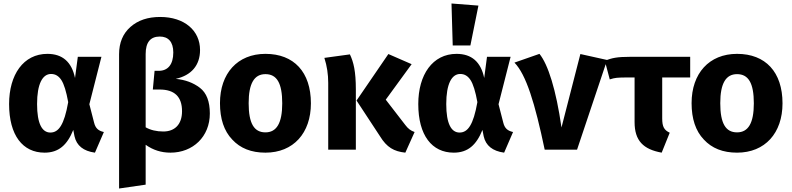

<svg xmlns="http://www.w3.org/2000/svg" viewBox="-20 -856 4527 1098"><path d="M251 -548C114 -548 32 -429 32 -261C32 -82 110 17 235 17C315 17 364 -26 399 -113L406 -77C418 -23 457 8 523 17L574 -101C543 -108 526 -122 518 -155L491 -260L560 -531H425L409 -410C390 -502 337 -548 251 -548ZM272 -433C297 -433 316 -421 331 -398C346 -375 359 -333 370 -272C347 -141 315 -98 268 -98C221 -98 192 -148 192 -261C192 -376 223 -433 272 -433Z M985 -405C1074 -425 1124 -482 1124 -570C1124 -681 1035 -759 896 -759C825 -759 769 -740 726 -702C683 -664 661 -612 661 -546V222L813 200V-28C855 2 902 17 955 17C1083 17 1180 -74 1180 -207C1180 -276 1161 -325 1123 -354C1085 -383 1039 -400 985 -405ZM914 -104C875 -104 841 -112 813 -128V-547C813 -614 840 -647 894 -647C942 -647 971 -617 971 -556C971 -487 940 -451 888 -451H864L854 -344H893C978 -344 1021 -303 1021 -220C1021 -143 978 -104 914 -104Z M1498 -548C1338 -548 1238 -436 1238 -266C1238 -177 1261 -107 1308 -58C1354 -8 1417 17 1498 17C1658 17 1758 -95 1758 -265C1758 -444 1661 -548 1498 -548ZM1498 -432C1563 -432 1594 -381 1594 -265C1594 -152 1562 -99 1498 -99C1433 -99 1402 -150 1402 -266C1402 -379 1434 -432 1498 -432Z M2334 -489 2201 -547 2019 -281 2153 -77C2192 -13 2233 10 2298 17L2351 -101C2328 -109 2314 -120 2298 -141L2186 -286ZM1835 -525C1850 -478 1857 -431 1857 -382V0H2015V-345C2015 -448 2002 -501 1981 -545Z M2569 -596H2670L2716 -824L2562 -836ZM2591 -548C2454 -548 2372 -429 2372 -261C2372 -82 2450 17 2575 17C2655 17 2704 -26 2739 -113L2746 -77C2758 -23 2797 8 2863 17L2914 -101C2883 -108 2866 -122 2858 -155L2831 -260L2900 -531H2765L2749 -410C2730 -502 2677 -548 2591 -548ZM2612 -433C2637 -433 2656 -421 2671 -398C2686 -375 2699 -333 2710 -272C2687 -141 2655 -98 2608 -98C2561 -98 2532 -148 2532 -261C2532 -376 2563 -433 2612 -433Z M2922 -498C2989 -429 3039 -267 3095 0H3280L3452 -513L3299 -547L3191 -127C3160 -344 3114 -488 3065 -548Z M3927 -413V-531H3580C3512 -531 3478 -525 3439 -508L3467 -402C3482 -407 3496 -410 3507 -411C3518 -412 3536 -413 3561 -413H3609V-158C3609 -51 3659 -2 3764 17L3810 -97C3778 -112 3767 -131 3767 -179V-413Z M4195 -548C4035 -548 3935 -436 3935 -266C3935 -177 3958 -107 4005 -58C4051 -8 4114 17 4195 17C4355 17 4455 -95 4455 -265C4455 -444 4358 -548 4195 -548ZM4195 -432C4260 -432 4291 -381 4291 -265C4291 -152 4259 -99 4195 -99C4130 -99 4099 -150 4099 -266C4099 -379 4131 -432 4195 -432Z"/></svg>

Font: Fira Sans
Style: Bold
Weight: 700
Designer: Carrois Corporate & Edenspiekermann AG
Foundry: Carrois Corporate GbR & Edenspiekermann AG
Version: Version 4.203